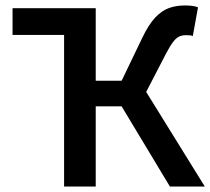

<svg xmlns="http://www.w3.org/2000/svg" viewBox="-20 -684 771 704"><path d="M331 -654 215 -556H26V-654ZM215 0V-654H331V-388H426L502 -546Q525 -594 549 -619.5Q573 -645 599.5 -654.5Q626 -664 658 -664Q672 -664 684.5 -662.5Q697 -661 706 -657L687 -552Q682 -554 675.5 -554.5Q669 -555 661 -555Q648 -555 637 -550Q626 -545 614.5 -530Q603 -515 588 -486L516 -347L731 0H603L426 -294H331V0Z"/></svg>

Font: Source Sans 3 SemiBold
Style: Regular
Weight: 600
Designer: Paul D. Hunt
Foundry: Adobe
Version: Version 3.046;hotconv 1.0.118;makeotfexe 2.5.65603